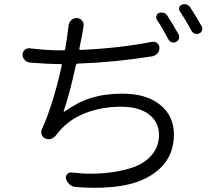

<svg xmlns="http://www.w3.org/2000/svg" viewBox="-20 -855 1040 918"><path d="M708 -655.3Q720.7 -657.2 731.4 -648.9Q742.2 -640.6 742.2 -627Q743.2 -612.3 733.4 -600.6Q723.6 -588.9 709 -585.9Q534.2 -557.6 351.6 -550.8Q343.8 -549.8 342.8 -543Q309.6 -392.6 284.2 -324.2Q284.2 -322.3 285.2 -321.3Q286.1 -320.3 288.1 -321.3Q350.6 -366.2 416 -386.7Q481.4 -407.2 565.4 -407.2Q680.7 -407.2 746.1 -353.5Q811.5 -299.8 811.5 -212.9Q811.5 -117.2 751.5 -56.2Q691.4 4.9 587.9 28.3Q518.6 43 431.6 43Q389.6 43 342.8 39.1Q326.2 38.1 313.5 27.3Q300.8 16.6 295.9 1Q292 -11.7 300.8 -22Q309.6 -32.2 322.3 -30.3Q371.1 -24.4 417 -24.4Q448.2 -24.4 479.5 -27.3Q554.7 -34.2 612.8 -53.7Q670.9 -73.2 705.6 -113.8Q740.2 -154.3 740.2 -210.9Q740.2 -270.5 692.9 -307.6Q645.5 -344.7 558.6 -344.7Q466.8 -344.7 388.7 -314.5Q310.5 -284.2 261.7 -225.6Q254.9 -217.8 249 -210Q240.2 -197.3 226.1 -191.9Q211.9 -186.5 198.2 -192.4Q184.6 -197.3 179.7 -210Q174.8 -222.7 179.7 -235.4Q234.4 -356.4 275.4 -542Q277.3 -548.8 269.5 -548.8Q207 -548.8 123 -555.7Q108.4 -557.6 98.1 -568.4Q87.9 -579.1 87.9 -593.8Q87.9 -607.4 98.6 -616.7Q109.4 -626 123 -624Q203.1 -614.3 272.5 -614.3H283.2Q291 -614.3 292 -621.1Q301.8 -679.7 302.7 -692.4Q305.7 -714.8 307.6 -730.5Q308.6 -747.1 320.3 -758.3Q332 -769.5 348.6 -768.6Q364.3 -767.6 373.5 -754.9Q382.8 -742.2 378.9 -726.6Q375 -707 372.1 -686.5Q368.2 -664.1 359.4 -623Q359.4 -620.1 360.8 -618.2Q362.3 -616.2 365.2 -616.2Q555.7 -625 708 -655.3ZM730.5 -759.8Q726.6 -765.6 726.6 -772.5Q726.6 -775.4 727.5 -778.3Q730.5 -788.1 739.3 -793Q750 -796.9 761.2 -793.9Q772.5 -791 779.3 -781.2Q808.6 -735.4 834 -690.4Q838.9 -679.7 835.4 -669.4Q832 -659.2 821.3 -654.3Q815.4 -651.4 809.6 -651.4Q805.7 -651.4 800.8 -653.3Q790 -657.2 785.2 -667Q756.8 -720.7 730.5 -759.8ZM839.8 -800.8Q835.9 -805.7 835.9 -812.5Q835.9 -815.4 836.9 -818.4Q838.9 -828.1 848.6 -832Q854.5 -835 861.3 -835Q866.2 -835 870.1 -834Q881.8 -831.1 888.7 -821.3Q917 -777.3 944.3 -729.5Q947.3 -723.6 947.3 -717.8Q947.3 -713.9 946.3 -710Q942.4 -699.2 932.6 -695.3Q926.8 -692.4 920.9 -692.4Q916 -692.4 911.1 -694.3Q900.4 -698.2 895.5 -708Q867.2 -760.7 839.8 -800.8Z"/></svg>

Font: Gen Jyuu Gothic Normal
Style: Regular
Weight: 300
Designer: [Source Han Sans]
Ryoko NISHIZUKA  (kana & ideographs); Paul D. Hunt (Latin, Greek & Cyrillic); Wenlong ZHANG  (bopomofo
Version: Version 1.002.20150607